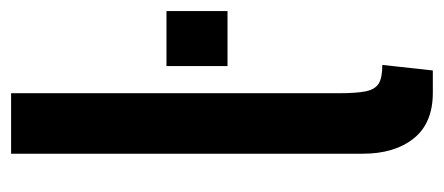

<svg xmlns="http://www.w3.org/2000/svg" viewBox="-247 -543 800 346"><g transform="rotate(-90 153.0 -370.0)"><path d="M49 -116V-750H158V-161Q158 -127 161.5 -110.5Q165 -94 175.5 -87.5Q186 -81 209 -81L199 10H159Q104 10 76.5 -24.5Q49 -59 49 -116ZM207 -470H306V-360H207Z"/></g></svg>

Font: Cabin Condensed SemiBold
Style: Regular
Weight: 600
Width: 3
Designer: Pablo Impallari
Foundry: Pablo Impallari. http://www.impallari.com Igino Marini. http://www.ikern.com
Version: Version 2.200